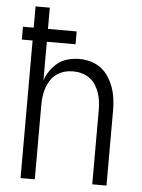

<svg xmlns="http://www.w3.org/2000/svg" viewBox="-53 -777 605 819"><g transform="rotate(5 250.0 -367.5)"><path d="M66 0V-589H20V-644H66V-735H127V-644H250V-589H127V-424Q135 -447 149 -467Q163 -487 182 -501.5Q201 -516 225 -522Q249 -528 273 -528Q297 -528 321.5 -521Q346 -514 365.5 -499Q385 -484 398.5 -462.5Q412 -441 420 -417.5Q428 -394 431 -369.5Q434 -345 434 -320V0H373V-320Q373 -339 370.5 -357Q368 -375 362 -392.5Q356 -410 345.5 -426Q335 -442 320 -452.5Q305 -463 287 -468Q269 -473 250 -473Q231 -473 213 -468Q195 -463 180 -452.5Q165 -442 154.5 -426Q144 -410 138 -392.5Q132 -375 129.5 -357Q127 -339 127 -320V0Z"/></g></svg>

Font: Iosevka Curly Light
Style: Regular
Weight: 300
Monospace: yes
Designer: Belleve Invis
Foundry: Belleve Invis
Version: Version 22.1.2; ttfautohint (v1.8.4)